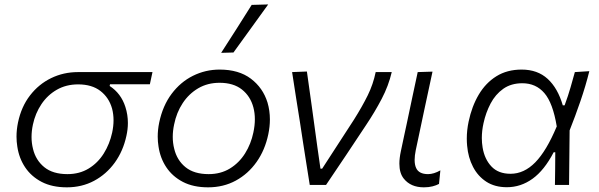

<svg xmlns="http://www.w3.org/2000/svg" viewBox="-20 -812 2628 843"><path d="M273.5 10.5Q209 10.5 163.2 -13.2Q117.5 -37 90.5 -77.2Q63.5 -117.5 56 -168.5Q52.5 -190 52.5 -212Q52.5 -242.5 59 -274Q73.5 -343.5 111.8 -393Q150 -442.5 204.5 -469Q259 -495.5 322.5 -495.5H649.5L638 -442H463L461.5 -434.5Q511.5 -402 530.5 -342.5Q541.5 -308.5 541.5 -272Q541.5 -244.5 535 -215.5Q520.5 -148.5 483.8 -97.8Q447 -47 393.2 -18.2Q339.5 10.5 273.5 10.5ZM276 -47.5Q329 -47.5 369.2 -72Q409.5 -96.5 435.5 -138Q461.5 -179.5 472.5 -230Q478.5 -258 478.5 -284Q478.5 -311 472 -335.5Q458.5 -383.5 421 -412.5Q383.5 -441.5 323 -441.5Q270.5 -441.5 229.5 -418Q188.5 -394.5 161.8 -354.5Q135 -314.5 124.5 -265Q118.5 -237 118.5 -210.5Q118.5 -183.5 125 -158Q137 -108.5 174.5 -78Q212 -47.5 276 -47.5Z M893.5 10.5Q829 10.5 783.2 -13.2Q737.5 -37 710.5 -77.2Q683.5 -117.5 676 -168.5Q672.5 -190 672.5 -212Q672.5 -242.5 679 -274Q694.5 -348 733.5 -400Q772.5 -452 827.2 -479.2Q882 -506.5 944.5 -506.5Q1028.5 -506.5 1081.5 -466.5Q1134.5 -426.5 1154.5 -362Q1165 -326.5 1165 -287.5Q1165 -256 1158 -222.5Q1143.5 -153 1106.5 -100.8Q1069.5 -48.5 1015.2 -19Q961 10.5 893.5 10.5ZM896 -47.5Q949 -47.5 989.5 -72.2Q1030 -97 1056 -138.5Q1082 -180 1092.5 -230.5Q1099 -261 1099 -288.5Q1099 -316 1092.5 -340.5Q1079.5 -389.5 1042.2 -419Q1005 -448.5 944 -448.5Q891.5 -448.5 850.5 -424.5Q809.5 -400.5 782.2 -359.2Q755 -318 744.5 -265.5Q738.5 -237.5 738.5 -211Q738.5 -184 745 -158.5Q757 -108.5 794.5 -78Q832 -47.5 896 -47.5ZM951 -580Q985.5 -633.5 1019 -686Q1052 -738.5 1085 -790.5L1157.5 -792.5Q1119 -739 1081 -686.5L1005 -581.5Z M1340 0Q1332.5 -46 1325 -94.5Q1317.5 -143 1310.5 -187L1297 -275.5Q1288 -330 1279.5 -385.5Q1271 -441 1262.5 -495.5L1327.5 -498Q1337.5 -426.5 1350 -337.5Q1362 -248.5 1373.5 -166L1387 -71.5H1394.5L1534 -286.5Q1570.5 -344.5 1594.5 -393.2Q1618.5 -442 1629.5 -495.5H1700Q1686 -435.5 1655.8 -377.8Q1625.5 -320 1588 -264Q1544 -197.5 1500 -131.5Q1456 -65.5 1411.5 0Z M1841 10.5Q1783.5 10.5 1753 -27.5Q1733.5 -51.5 1733.5 -93.5Q1733.5 -117.5 1740 -148Q1748 -186.5 1754 -214Q1760 -241.5 1766.5 -272Q1780 -335.5 1791 -388Q1802 -440 1814 -495.5L1879 -497.5Q1859.5 -407 1843 -330Q1826.5 -253 1815.5 -200L1805.5 -153Q1800.5 -128.5 1800.5 -110Q1800.5 -88.5 1807 -74.5Q1819 -47.5 1859.5 -47.5Q1884.5 -47.5 1913.5 -64L1907.5 -4.5Q1895.5 2 1879 6.2Q1862.5 10.5 1841 10.5Z M2205.5 10Q2152.5 10 2115.2 -14.2Q2078 -38.5 2056.8 -79.5Q2035.5 -120.5 2031 -172Q2029.5 -187.5 2029.5 -203.5Q2029.5 -240 2037.5 -278Q2051.5 -345 2082 -396.5Q2112.5 -448 2159.5 -477.2Q2206.5 -506.5 2270.5 -506.5Q2340 -506.5 2384.5 -465.8Q2429 -425 2451 -349.5H2459Q2475 -393 2485.2 -428.8Q2495.5 -464.5 2504 -495.5L2567.5 -499.5Q2551.5 -435 2528.5 -368Q2505.5 -301 2481 -239.5Q2479.5 -119.5 2478.5 0H2416.5Q2417 -37 2417.5 -73Q2417.5 -109 2418 -143.5H2411Q2370 -64.5 2318.2 -27.2Q2266.5 10 2205.5 10ZM2221.5 -49Q2281 -49 2330.2 -99.2Q2379.5 -149.5 2424.5 -257Q2407.5 -360 2370.2 -403.2Q2333 -446.5 2273.5 -446.5Q2224 -446.5 2189.5 -422Q2155 -397.5 2134 -357.5Q2113 -317.5 2103 -271.5Q2095.5 -238 2095.5 -206Q2095.5 -184.5 2099 -164Q2107.5 -113 2137.8 -81Q2168 -49 2221.5 -49Z"/></svg>

Font: Heraclito Light
Style: Italic
Weight: 300
Italic angle: -12°
Designer: Kostas Bartsokas (font) & Cristiano Sobral (main changes)
Foundry: Kostas Bartsokas (font) & Cristiano Sobral (main changes)
Version: Version 1.00;July 8, 2020;FontCreator 13.0.0.2655 64-bit